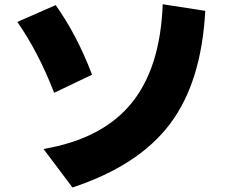

<svg xmlns="http://www.w3.org/2000/svg" viewBox="-20 -791 1040 881"><path d="M59.6 -690.4 235.4 -767.6Q334 -628.9 402.3 -448.2L228.5 -365.2Q156.2 -551.8 59.6 -690.4ZM179.7 -107.4Q448.2 -153.3 582 -315.9Q715.8 -478.5 726.6 -771.5L921.9 -741.2Q904.3 -414.1 760.3 -222.7Q616.2 -31.2 312.5 69.3Z"/></svg>

Font: GenEi M Gothic v2 Black
Style: Regular
Weight: 900
Version: Version 2.0